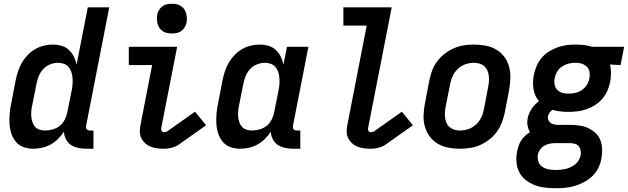

<svg xmlns="http://www.w3.org/2000/svg" viewBox="-20 -779 3340 1021"><path d="M157 12Q129 12 104.5 3Q80 -6 64 -25.5Q48 -45 40 -70Q32 -95 30.5 -122Q29 -149 31.5 -176.5Q34 -204 40 -231L63 -351Q68 -375 75.5 -398.5Q83 -422 95.5 -444Q108 -466 126 -485Q144 -504 166 -517Q188 -530 212 -536Q236 -542 259 -542Q284 -542 307 -535.5Q330 -529 346.5 -513.5Q363 -498 373 -477.5Q383 -457 387 -434L447 -740H561L438 -111Q437 -106 437.5 -101Q438 -96 441 -92Q444 -88 449 -86.5Q454 -85 459 -85H477V12H440Q417 12 396 7.5Q375 3 358 -8Q341 -19 331 -38Q321 -57 320 -79Q307 -58 288.5 -40Q270 -22 249 -10.5Q228 1 204 6.5Q180 12 157 12ZM221 -85Q241 -85 261.5 -91Q282 -97 298.5 -110.5Q315 -124 324.5 -143Q334 -162 338 -182L362 -302Q365 -318 366 -334.5Q367 -351 365.5 -367Q364 -383 359 -397.5Q354 -412 344 -423.5Q334 -435 319 -440Q304 -445 288 -445Q267 -445 246 -436.5Q225 -428 209.5 -411Q194 -394 186 -374Q178 -354 174 -333L150 -213Q147 -198 146 -183Q145 -168 147 -153.5Q149 -139 154 -125.5Q159 -112 168.5 -102.5Q178 -93 192 -89Q206 -85 221 -85Z M850 12Q832 12 814 9.5Q796 7 780 0.5Q764 -6 751.5 -17.5Q739 -29 731.5 -44.5Q724 -60 723.5 -78Q723 -96 727 -114L789 -433H665V-530H922L837 -96Q836 -89 840 -82.5Q844 -76 851 -76Q855 -76 860 -77Q865 -78 870 -81L1017 -185L1076 -113L929 -9Q920 -3 910 1Q900 5 890 7.5Q880 10 870 11Q860 12 850 12ZM894 -601Q882 -601 869.5 -603.5Q857 -606 846.5 -612.5Q836 -619 829 -629Q822 -639 818.5 -651Q815 -663 814.5 -676Q814 -689 816 -702Q819 -714 826 -726Q833 -738 844 -746Q855 -754 868 -756.5Q881 -759 894 -759Q906 -759 918.5 -756.5Q931 -754 941.5 -747.5Q952 -741 959 -731Q966 -721 969.5 -709Q973 -697 973.5 -684Q974 -671 972 -658Q969 -646 962 -634Q955 -622 944 -614Q933 -606 920 -603.5Q907 -601 894 -601Z M1257 12Q1229 12 1204.5 3Q1180 -6 1164 -25.5Q1148 -45 1140 -70Q1132 -95 1130.5 -122Q1129 -149 1131.5 -176.5Q1134 -204 1140 -231L1163 -351Q1168 -375 1175.5 -398.5Q1183 -422 1195.5 -444Q1208 -466 1226 -485Q1244 -504 1266 -517Q1288 -530 1312 -536Q1336 -542 1359 -542Q1384 -542 1407 -535.5Q1430 -529 1446.5 -513.5Q1463 -498 1473 -477.5Q1483 -457 1487 -434L1506 -530H1620L1538 -111Q1537 -106 1537.5 -101Q1538 -96 1541 -92Q1544 -88 1549 -86.5Q1554 -85 1559 -85H1577V12H1540Q1517 12 1496 7.5Q1475 3 1458 -8Q1441 -19 1431 -38Q1421 -57 1420 -79Q1407 -58 1388.5 -40Q1370 -22 1349 -10.5Q1328 1 1304 6.5Q1280 12 1257 12ZM1321 -85Q1341 -85 1361.5 -91Q1382 -97 1398.5 -110.5Q1415 -124 1424.5 -143Q1434 -162 1438 -182L1462 -302Q1465 -318 1466 -334.5Q1467 -351 1465.5 -367Q1464 -383 1459 -397.5Q1454 -412 1444 -423.5Q1434 -435 1419 -440Q1404 -445 1388 -445Q1367 -445 1346 -436.5Q1325 -428 1309.5 -411Q1294 -394 1286 -374Q1278 -354 1274 -333L1250 -213Q1247 -198 1246 -183Q1245 -168 1247 -153.5Q1249 -139 1254 -125.5Q1259 -112 1268.5 -102.5Q1278 -93 1292 -89Q1306 -85 1321 -85Z M1950 12Q1932 12 1914 9.5Q1896 7 1880 0.5Q1864 -6 1851.5 -17.5Q1839 -29 1831.5 -44.5Q1824 -60 1823.5 -78Q1823 -96 1827 -114L1930 -643H1806V-740H2063L1937 -96Q1936 -89 1940 -82.5Q1944 -76 1951 -76Q1955 -76 1960 -77Q1965 -78 1970 -81L2117 -185L2176 -113L2029 -9Q2020 -3 2010 1Q2000 5 1990 7.5Q1980 10 1970 11Q1960 12 1950 12Z M2425 12Q2393 12 2363 6Q2333 0 2307.5 -15Q2282 -30 2264.5 -54Q2247 -78 2239 -107Q2231 -136 2232.5 -168Q2234 -200 2240 -231L2263 -351Q2268 -378 2278 -404Q2288 -430 2305 -453Q2322 -476 2345.5 -494Q2369 -512 2395 -523Q2421 -534 2447.5 -538Q2474 -542 2501 -542Q2533 -542 2563.5 -536Q2594 -530 2619.5 -515Q2645 -500 2662.5 -476Q2680 -452 2687.5 -423Q2695 -394 2694 -362Q2693 -330 2687 -299L2664 -179Q2658 -152 2648 -126Q2638 -100 2621 -77Q2604 -54 2580.5 -36Q2557 -18 2531.5 -7Q2506 4 2479 8Q2452 12 2425 12ZM2427 -85Q2448 -85 2470.5 -92.5Q2493 -100 2511 -116.5Q2529 -133 2539 -154Q2549 -175 2553 -197L2576 -317Q2579 -332 2580 -347.5Q2581 -363 2579 -378Q2577 -393 2571 -406Q2565 -419 2554.5 -428Q2544 -437 2529.5 -441Q2515 -445 2499 -445Q2478 -445 2455.5 -437.5Q2433 -430 2415.5 -413.5Q2398 -397 2388 -376Q2378 -355 2374 -333L2350 -213Q2347 -198 2346 -182.5Q2345 -167 2347 -152Q2349 -137 2355 -124Q2361 -111 2372 -102Q2383 -93 2397 -89Q2411 -85 2427 -85Z M2936 222Q2906 222 2877 218.5Q2848 215 2822.5 205Q2797 195 2775.5 178Q2754 161 2741.5 137Q2729 113 2726.5 84Q2724 55 2730 25Q2733 11 2738 -4Q2743 -19 2751.5 -32Q2760 -45 2772 -56.5Q2784 -68 2798 -76Q2789 -92 2785.5 -111Q2782 -130 2786 -150Q2791 -176 2807 -200Q2823 -224 2846 -241Q2823 -268 2817 -305.5Q2811 -343 2819 -382Q2824 -405 2834 -428.5Q2844 -452 2860.5 -471.5Q2877 -491 2899.5 -505Q2922 -519 2945.5 -527.5Q2969 -536 2993 -539Q3017 -542 3040 -542Q3063 -542 3085.5 -539.5Q3108 -537 3129 -530H3299L3280 -433L3224 -436Q3229 -414 3229 -391Q3229 -368 3225 -344Q3220 -320 3210 -297Q3200 -274 3183.5 -254.5Q3167 -235 3144.5 -220.5Q3122 -206 3098.5 -198Q3075 -190 3051 -187Q3027 -184 3004 -184Q2981 -184 2959.5 -186.5Q2938 -189 2918 -195Q2909 -189 2902.5 -180Q2896 -171 2894 -161Q2892 -151 2895.5 -142Q2899 -133 2906 -127Q2913 -121 2922.5 -118.5Q2932 -116 2942 -115H3011Q3036 -115 3061 -111.5Q3086 -108 3107.5 -98Q3129 -88 3146.5 -72Q3164 -56 3172.5 -34Q3181 -12 3182 13.5Q3183 39 3178 64Q3174 89 3162 113.5Q3150 138 3130.5 157Q3111 176 3086.5 189Q3062 202 3037 209.5Q3012 217 2986.5 219.5Q2961 222 2936 222ZM3003 -281Q3021 -281 3039.5 -285Q3058 -289 3074 -300Q3090 -311 3100.5 -327.5Q3111 -344 3114 -362Q3117 -377 3115.5 -392Q3114 -407 3106 -418Q3098 -429 3085.5 -435.5Q3073 -442 3058 -444L3038 -445Q3020 -445 3002.5 -440.5Q2985 -436 2969 -425.5Q2953 -415 2943 -398Q2933 -381 2930 -364Q2926 -347 2929 -330Q2932 -313 2943 -301.5Q2954 -290 2970 -285.5Q2986 -281 3003 -281ZM2936 125Q2949 125 2962.5 123.5Q2976 122 2989 119Q3002 116 3015.5 109.5Q3029 103 3040 94Q3051 85 3058 72Q3065 59 3068 46Q3070 33 3067.5 20Q3065 7 3057 -2Q3049 -11 3036.5 -14.5Q3024 -18 3010 -18H2933Q2919 -18 2904 -15Q2889 -12 2875.5 -4.5Q2862 3 2852.5 16Q2843 29 2840 43Q2837 62 2843 80Q2849 98 2864 108Q2879 118 2898 121.5Q2917 125 2936 125Z"/></svg>

Font: Lode
Style: Bold Italic
Weight: 700
Italic angle: -11°
Monospace: yes
Designer: Belleve Invis
Foundry: Belleve Invis
Version: Version 29.2.0; ttfautohint (v1.8.3)